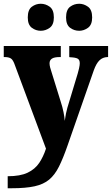

<svg xmlns="http://www.w3.org/2000/svg" viewBox="-23 -781 596 1023"><path d="M18 158Q85 158 124.5 139Q164 120 186 87Q208 54 222 11L57 -432Q47 -462 35 -469.5Q23 -477 2 -477H-3V-536H301V-477H296Q266 -477 253.5 -468.5Q241 -460 241 -444Q241 -434 244 -422Q247 -410 251 -399L300 -241Q310 -211 315.5 -183Q321 -155 322 -137Q325 -159 328.5 -176Q332 -193 336 -207L391 -389Q394 -398 398 -416Q402 -434 402 -444Q402 -463 390 -469Q378 -475 350 -476L346 -477V-536H553V-477H549Q524 -476 507 -459.5Q490 -443 477 -407L336 -3Q313 63 291 107Q269 151 239 176Q209 201 161.5 211.5Q114 222 39 222H18ZM399 -617Q372 -617 350.5 -633Q329 -649 329 -688Q329 -729 350.5 -745Q372 -761 399 -761Q424 -761 446 -745Q468 -729 468 -688Q468 -649 446 -633Q424 -617 399 -617ZM194 -617Q168 -617 146.5 -633Q125 -649 125 -688Q125 -729 146.5 -745Q168 -761 194 -761Q220 -761 242 -745Q264 -729 264 -688Q264 -649 242 -633Q220 -617 194 -617Z"/></svg>

Font: Noto Serif Hebrew SemiCondensed Black
Style: Regular
Weight: 900
Width: 4
Designer: Monotype Design Team
Foundry: Monotype Imaging Inc.
Version: Version 2.004; ttfautohint (v1.8.4.7-5d5b)